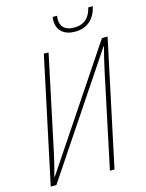

<svg xmlns="http://www.w3.org/2000/svg" viewBox="-131 -975 800 1053"><g transform="rotate(-15 268.5 -448.0)"><path d="M372 -786C444 -786 486 -827 502 -896H476C464 -845 436 -809 373 -809C324 -809 297 -832 297 -878C297 -883 298 -888 299 -896H274C273 -890 272 -883 272 -877C272 -818 311 -786 372 -786ZM23 0H55L501 -667H504C491 -618 488 -607 473 -539L359 0H385L537 -714H505L59 -47H56C69 -96 76 -120 87 -172L202 -714H175Z"/></g></svg>

Font: Noto Sans Condensed Thin
Style: Italic
Weight: 100
Width: 3
Italic angle: -12°
Designer: Monotype Design Team
Foundry: Monotype Imaging Inc.
Version: Version 2.013